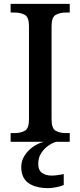

<svg xmlns="http://www.w3.org/2000/svg" viewBox="-20 -734 416 994"><path d="M35 0V-45H56Q87 -45 108.5 -57Q130 -69 130 -115V-599Q130 -645 108.5 -657Q87 -669 56 -669H35V-714H341V-669H320Q290 -669 268.5 -657Q247 -645 247 -599V-115Q247 -69 268.5 -57Q290 -45 320 -45H341V0ZM231 240Q164 240 127 213.5Q90 187 90 130Q90 99 107 72Q124 45 151 26Q178 7 208 0H271Q250 6 228.5 21.5Q207 37 192.5 60Q178 83 178 115Q178 147 197.5 161Q217 175 247 175Q260 175 276 173Q292 171 310 167V224Q294 231 270 235.5Q246 240 231 240Z"/></svg>

Font: Noto Serif Tamil Medium
Style: Regular
Weight: 500
Designer: Indian Type Foundry, Tom Grace, and the Monotype Design Team
Foundry: Monotype Imaging Inc.
Version: Version 2.004; ttfautohint (v1.8.4.7-5d5b)